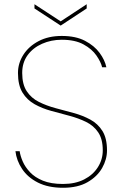

<svg xmlns="http://www.w3.org/2000/svg" viewBox="-20 -881 576 908"><path d="M278 7Q208 7 159.5 -17.5Q111 -42 84.5 -82Q58 -122 53 -166H73Q76 -144 87.5 -117.5Q99 -91 122 -66.5Q145 -42 183 -26.5Q221 -11 278 -11Q336 -11 378 -32.5Q420 -54 443 -90.5Q466 -127 466 -170Q466 -223 444.5 -255Q423 -287 387 -304.5Q351 -322 308 -333.5Q265 -345 222.5 -356.5Q180 -368 144 -388Q108 -408 86.5 -443Q65 -478 65 -536Q65 -582 90.5 -622Q116 -662 162.5 -686.5Q209 -711 272 -711Q338 -711 382 -688Q426 -665 451 -631Q476 -597 483 -563H463Q457 -588 436 -618.5Q415 -649 375 -671Q335 -693 272 -693Q222 -693 179 -674Q136 -655 110.5 -620Q85 -585 85 -536Q85 -482 106.5 -449.5Q128 -417 164 -399Q200 -381 243 -369.5Q286 -358 328.5 -346.5Q371 -335 407 -315.5Q443 -296 464.5 -261.5Q486 -227 486 -170Q486 -127 463 -86.5Q440 -46 394 -19.5Q348 7 278 7ZM267 -780 390 -861V-841L267 -760L143 -841V-861Z"/></svg>

Font: Poppins Variable
Style: Regular
Weight: 100
Designer: Jonny Pinhorn
Foundry: Indian Type Foundry
Version: Version 6.000